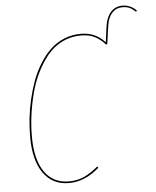

<svg xmlns="http://www.w3.org/2000/svg" viewBox="-56 -853 739 910"><g transform="rotate(-5 313.5 -398.5)"><path d="M560.1 -806.2Q598.1 -806.2 627 -777.3L622.6 -771.5Q608.4 -785.2 594.5 -792Q580.6 -798.8 560.1 -798.8Q530.3 -798.8 510.7 -777.8Q491.2 -756.8 485.4 -716.8L473.6 -632.8L468.3 -628.4Q445.8 -654.3 418.7 -668.5Q391.6 -682.6 352.1 -682.6Q303.7 -682.6 262.7 -662.1Q221.7 -641.6 192.4 -606Q163.1 -570.3 140.9 -524.9Q118.7 -479.5 105.5 -427.5Q92.3 -375.5 85.7 -325.2Q79.1 -274.9 79.1 -226.1Q79.1 -115.7 120.1 -57.1Q161.1 1.5 235.4 1.5Q278.8 1.5 311.5 -14.6Q344.2 -30.8 375 -57.1L379.9 -50.8Q312 9.3 235.4 9.3Q157.7 9.3 114.3 -51.5Q70.8 -112.3 70.8 -224.6Q70.8 -267.6 75.4 -311.5Q80.1 -355.5 90.8 -401.6Q101.6 -447.8 116.9 -489.5Q132.3 -531.2 155.3 -568.1Q178.2 -605 206.3 -632.1Q234.4 -659.2 272 -674.8Q309.6 -690.4 352.1 -690.4Q422.4 -690.4 466.8 -640.1L477.5 -717.3Q483.9 -759.8 505.6 -783Q527.3 -806.2 560.1 -806.2Z"/></g></svg>

Font: Fira Sans Compressed Eight
Style: Italic
Weight: 100
Width: 3
Italic angle: -8°
Designer: Carrois Corporate & Edenspiekermann AG
Foundry: Carrois Corporate GbR & Edenspiekermann AG
Version: Version 4.203;PS 004.203;hotconv 1.0.88;makeotf.lib2.5.64775